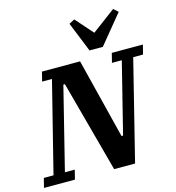

<svg xmlns="http://www.w3.org/2000/svg" viewBox="-167 -1072 1089 1187"><g transform="rotate(-15 377.0 -479.0)"><path d="M-18 -60H44L189 -638H126L141 -698H385L513 -186H523L636 -638H573L588 -698H787L772 -638H709L550 0H416L258 -586H248L117 -60H180L165 0H-33ZM382 -939 417 -958 516 -846 666 -958 695 -932 544 -748H459Z"/></g></svg>

Font: IBM Plex Serif
Style: Bold Italic
Weight: 700
Italic angle: -14°
Designer: Mike Abbink, Paul van der Laan, Pieter van Rosmalen
Foundry: Bold Monday
Version: Version 3.001